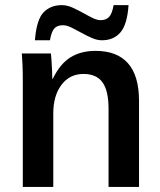

<svg xmlns="http://www.w3.org/2000/svg" viewBox="-20 -740 633 760"><path d="M190.9 -291V0H70.3V-412.1Q70.3 -455.6 69.1 -483.2Q67.9 -510.7 66.4 -528.3H181.6Q182.6 -521.5 183.8 -502.2Q185.1 -482.9 186 -462.2Q187 -441.4 187 -428.2H189Q217.3 -486.8 258.5 -512.7Q299.8 -538.6 358.4 -538.6Q443.4 -538.6 486.8 -489.3Q530.3 -439.9 530.3 -340.8V0H409.7V-309.1Q409.7 -380.9 385.7 -414.1Q361.8 -447.3 310.5 -447.3Q255.9 -447.3 223.4 -404.3Q190.9 -361.3 190.9 -291ZM383.3 -580.6Q364.3 -580.6 344.2 -589.4Q324.2 -598.1 304.7 -608.9Q283.7 -620.1 264.4 -630.1Q245.1 -640.1 228.5 -640.1Q206.5 -640.1 195.1 -627.4Q183.6 -614.7 177.7 -580.6H118.2Q124.5 -661.6 152.1 -690.7Q179.7 -719.7 224.6 -719.7Q246.1 -719.7 268.6 -709.2Q291 -698.7 312.5 -687Q331.1 -676.3 347.9 -668.2Q364.7 -660.2 378.4 -660.2Q399.9 -660.2 411.9 -673.1Q423.8 -686 429.7 -719.7H488.8Q483.9 -644.5 457.3 -612.5Q430.7 -580.6 383.3 -580.6Z"/></svg>

Font: Arimo SemiBold
Style: Regular
Weight: 600
Designer: Steve Matteson
Foundry: Monotype Imaging Inc.
Version: Version 1.33